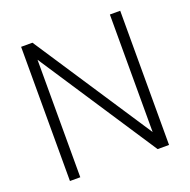

<svg xmlns="http://www.w3.org/2000/svg" viewBox="-130 -867 986 995"><g transform="rotate(-20 362.5 -370.0)"><path d="M89.5 0V-740H152L579 -92V-740H636V0H573L146.5 -648V0Z"/></g></svg>

Font: Encode Sans Lt
Style: Regular
Weight: 300
Designer: Multiple Designers
Foundry: Impallari Type
Version: Version 3.002; ttfautohint (v1.8.3) -l 8 -r 50 -G 200 -x 14 